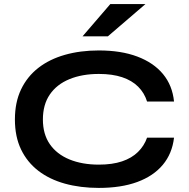

<svg xmlns="http://www.w3.org/2000/svg" viewBox="-20 -907 925 940"><path d="M832 -233Q823 -155 777 -100Q731 -45 652 -16Q573 13 464 13Q373 13 297.5 -8Q222 -29 167.5 -71Q113 -113 83 -175.5Q53 -238 53 -322Q53 -406 83 -469Q113 -532 167.5 -574.5Q222 -617 297.5 -638.5Q373 -660 464 -660Q573 -660 652.5 -630Q732 -600 778 -544.5Q824 -489 832 -410H700Q687 -452 656.5 -482.5Q626 -513 578 -529Q530 -545 464 -545Q382 -545 320 -519.5Q258 -494 224 -444.5Q190 -395 190 -322Q190 -250 224 -201Q258 -152 320 -126.5Q382 -101 464 -101Q530 -101 577.5 -117Q625 -133 655.5 -163Q686 -193 700 -233ZM384 -729 520 -887H692L508 -729Z"/></svg>

Font: Syne
Style: Bold
Weight: 700
Designer: Lucas Descroix
Foundry: Bonjour Monde
Version: Version 2.200